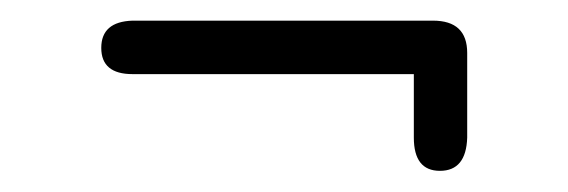

<svg xmlns="http://www.w3.org/2000/svg" viewBox="-20 -271 550 186"><path d="M432.6 -137.7Q431.6 -105.5 406.2 -105.5Q380.9 -105.5 380.9 -137.7V-199.2H108.4Q78.1 -199.2 78.1 -224.6Q78.1 -250 108.4 -251H399.4Q432.6 -251 432.6 -219.7Z"/></svg>

Font: Jura
Style: Book
Weight: 400
Version: Version 2.5